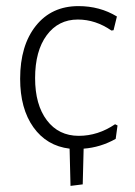

<svg xmlns="http://www.w3.org/2000/svg" viewBox="-20 -482 443 629"><path d="M211 127 208 5Q133 -4 89.5 -65Q46 -126 46 -224Q46 -333 97.5 -397.5Q149 -462 237 -462Q307 -462 363 -428L352 -383L345 -382Q293 -418 235 -418Q171 -418 133 -366.5Q95 -315 95 -226Q95 -139 133.5 -88Q172 -37 238 -37Q301 -37 357 -75L365 -71L359 -27Q309 1 254 5L251 122Z"/></svg>

Font: Alegreya Sans Light
Style: Regular
Weight: 300
Designer: Juan Pablo del Peral
Foundry: Huerta Tipografica
Version: Version 2.007